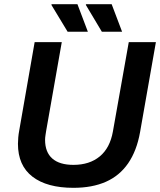

<svg xmlns="http://www.w3.org/2000/svg" viewBox="-20 -888 767 920"><path d="M332 12Q205 12 135.5 -41.5Q66 -95 66 -199Q66 -213 67.5 -229.5Q69 -246 72 -262L146 -686H276L201 -260Q200 -253 198 -240.5Q196 -228 196 -218Q196 -159 230.5 -128.5Q265 -98 332 -98Q409 -98 458 -138.5Q507 -179 521 -258L597 -686H727L651 -254Q635 -165 594 -105.5Q553 -46 487.5 -17Q422 12 332 12ZM304 -736 226 -865 228 -868H351L401 -736ZM468 -736 391 -865 393 -868H515L565 -736Z"/></svg>

Font: Archivo SemiBold SemiBold
Style: Italic
Weight: 600
Italic angle: -10°
Version: Version 2.001